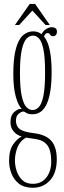

<svg xmlns="http://www.w3.org/2000/svg" viewBox="-20 -682 318 952"><path d="M142.5 249Q100 249 74.2 229Q48.5 209 36.8 178.2Q25 147.5 25 116Q25 63 45.2 34Q65.5 5 87.5 -5Q80 -6.5 66.8 -14Q53.5 -21.5 42.8 -37Q32 -52.5 32 -77Q32 -110 50 -126Q68 -142 81.5 -142Q83 -142 85.5 -142Q88 -142 88.5 -141.5Q71 -157.5 58.5 -201.8Q46 -246 46 -314Q46 -394 58.8 -440.5Q71.5 -487 93.8 -506.8Q116 -526.5 144.5 -526.5Q168.5 -526.5 186 -512.5Q193.5 -528 208 -537.5Q222.5 -547 236.5 -547Q262.5 -547 262.5 -524Q262.5 -515 257.2 -508.8Q252 -502.5 243 -502.5Q232 -502.5 228.5 -510.2Q225 -518 215.5 -518Q209.5 -518 204.8 -512.8Q200 -507.5 198.5 -500.5Q218.5 -476 227.2 -431Q236 -386 236 -325.5Q236 -115.5 141.5 -115.5Q122.5 -115.5 112.2 -121.2Q102 -127 101 -128Q99.5 -129 96.5 -129Q86 -129 72.5 -117.8Q59 -106.5 59 -84.5Q59 -56 77.8 -42Q96.5 -28 145.5 -22Q207 -15 234.2 16Q261.5 47 261.5 107.5Q261.5 175.5 228 212.2Q194.5 249 142.5 249ZM141.5 -136.5Q159 -136.5 173 -151.5Q187 -166.5 195.2 -206.8Q203.5 -247 203.5 -323.5Q203.5 -397 195.5 -436.2Q187.5 -475.5 174 -490.5Q160.5 -505.5 143.5 -505.5Q126.5 -505.5 111.8 -490.5Q97 -475.5 88 -435.2Q79 -395 79 -320Q79 -245.5 87.8 -205.8Q96.5 -166 110.8 -151.2Q125 -136.5 141.5 -136.5ZM142.5 229.5Q185.5 229.5 209.8 198.2Q234 167 234 120.5Q234 62.5 214.5 37.8Q195 13 157 7.5Q136.5 4.5 125.5 2.8Q114.5 1 109.5 0Q78.5 17.5 66.2 49.5Q54 81.5 54 114Q54 140 63 166.8Q72 193.5 91.2 211.5Q110.5 229.5 142.5 229.5ZM54 -558 127.5 -662.5H154L227 -558H206L140.5 -629.5L75 -558Z"/></svg>

Font: Imbue 50pt Thin
Style: Regular
Weight: 100
Designer: Tyler Finck
Foundry: Etcetera Type Company
Version: Version 1.102; ttfautohint (v1.8.3)